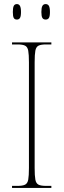

<svg xmlns="http://www.w3.org/2000/svg" viewBox="-20 -922 315 942"><path d="M39 0V-10H66Q91 -10 103 -16Q115 -22 118.5 -40.5Q122 -59 122 -98V-616Q122 -655 118.5 -673.5Q115 -692 103 -698Q91 -704 66 -704H39V-714H232V-704H206Q181 -704 169 -698Q157 -692 153.5 -673.5Q150 -655 150 -616V-98Q150 -59 153.5 -40.5Q157 -22 169 -16Q181 -10 206 -10H232V0ZM204 -826Q193 -826 188 -834Q183 -842 183 -863Q183 -884 188 -893Q193 -902 204 -902Q215 -902 220 -893Q225 -884 225 -863Q225 -842 220 -834Q215 -826 204 -826ZM63 -826Q52 -826 47.5 -834Q43 -842 43 -863Q43 -884 47.5 -893Q52 -902 63 -902Q73 -902 78 -893Q83 -884 83 -863Q83 -842 78 -834Q73 -826 63 -826Z"/></svg>

Font: Noto Serif Display Condensed Thin
Style: Regular
Weight: 100
Width: 3
Designer: Monotype Design Team
Foundry: Monotype Imaging Inc.
Version: Version 2.009